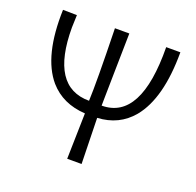

<svg xmlns="http://www.w3.org/2000/svg" viewBox="-110 -503 858 840"><g transform="rotate(20 318.5 -83.0)"><path d="M526 -386H592Q592 -171 509 -70Q448 3 348 8Q351 155 353 221H286Q290 51 291 8Q186 2 124 -69Q39 -169 46 -385L111 -384Q109 -344 109 -326Q109 -50 289 -50Q293 -136 287 -387H354Q352 -281 350.5 -200Q349 -119 348.5 -83.5Q348 -48 348 -49Q530 -49 526 -386Z"/></g></svg>

Font: GFS Neohellenic Rg
Style: Regular
Weight: 400
Designer: Takis Katsoulidis and George D. Matthiopoulos
Foundry: Takis Katsoulidis and George D. Matthiopoulos
Version: Version 1.0